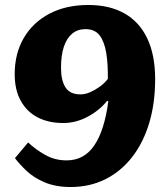

<svg xmlns="http://www.w3.org/2000/svg" viewBox="-20 -737 669 771"><path d="M264 14Q204 14 160 -4.5Q116 -23 87 -50.5Q58 -78 40 -102L93 -165Q121 -138 160.5 -115.5Q200 -93 247 -93Q283 -93 310.5 -108Q338 -123 358.5 -153Q379 -183 393 -227Q407 -271 415 -330L410 -332Q380 -294 332.5 -268.5Q285 -243 234 -243Q175 -243 131.5 -265.5Q88 -288 63.5 -332Q39 -376 39 -439Q39 -522 75.5 -584.5Q112 -647 178.5 -682Q245 -717 335 -717Q420 -717 480 -683Q540 -649 571.5 -582.5Q603 -516 603 -419Q603 -322 579 -242.5Q555 -163 510 -105.5Q465 -48 402.5 -17Q340 14 264 14ZM303 -358Q322 -358 341.5 -366.5Q361 -375 380 -388.5Q399 -402 413 -420Q414 -480 406.5 -525Q399 -570 380 -595Q361 -620 323 -620Q292 -620 270 -602Q248 -584 236.5 -549.5Q225 -515 225 -465Q225 -414 243 -386Q261 -358 303 -358Z"/></svg>

Font: Literata 18pt ExtraBold
Style: Italic
Weight: 800
Italic angle: -2°
Designer: Latin by Veronika Burian and Jose Scaglione. Greek by Irene Vlachou. Cyrillic by Vera Evstafieva
Foundry: TypeTogether
Version: Version 3.103;gftools[0.9.29]